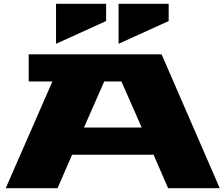

<svg xmlns="http://www.w3.org/2000/svg" viewBox="-20 -984 1169 1004"><path d="M10 0 254 -558H130V-700H825L1129 0H859L783 -175H357L281 0ZM273 -755V-964H535V-874ZM419 -317H721L615 -558H525ZM600 -755V-964H862V-874Z"/></svg>

Font: Stalin One
Style: Regular
Weight: 400
Designer: Jovanny Lemonad
Foundry: Alexey Maslov, Jovanny Lemonad
Version: Version 3.002; ttfautohint (v0.91) -l 8 -r 50 -G 200 -x 0 -w